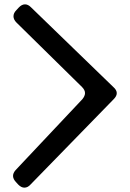

<svg xmlns="http://www.w3.org/2000/svg" viewBox="-20 -801 597 883"><path d="M64 48Q78 62 92 62Q108 62 121 47L503 -345Q532 -374 501 -401L122 -768Q109 -781 95 -781Q80 -781 66 -766L55 -754Q42 -741 42 -726Q42 -711 56 -697L357 -401Q371 -387 371 -373Q371 -360 359 -345L52 -19Q27 9 54 37Z"/></svg>

Font: WDXL Lubrifont JP N
Style: Regular
Weight: 400
Designer: [WDXL Lubrifont] Copyright 2020-2022 (c) NightFurySL2001, Skr-ZERO; [ZCOOL QingKe HuangYou] Copyright 2018-2022 (c) The 
Version: Version 2.001;hotconv 1.1.1;makeotfexe 2.6.0